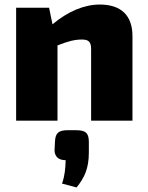

<svg xmlns="http://www.w3.org/2000/svg" viewBox="-20 -531 651 845"><path d="M419 -511C351 -511 279 -481 211 -424L196 -497H51V0H233V-331C280 -350 310 -357 340 -357C370 -357 381 -347 381 -315V0H563V-372C563 -463 513 -511 419 -511ZM314 42H279C238 42 224 54 222 91L220 131C221 158 237 174 269 174C268 210 265 243 253 277L317 294C351 252 371 211 371 141V91C370 54 357 42 314 42Z"/></svg>

Font: Exo 2 Extra Bold
Style: Regular
Weight: 800
Designer: Natanael Gama
Version: Version 1.001;PS 001.001;hotconv 1.0.88;makeotf.lib2.5.64775